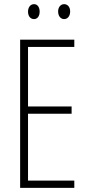

<svg xmlns="http://www.w3.org/2000/svg" viewBox="-20 -905 425 925"><path d="M115 -849C115 -828 126 -813 144 -813C160 -813 171 -827 171 -849C171 -871 160 -885 144 -885C126 -885 115 -869 115 -849ZM260 -850C260 -828 272 -813 289 -813C306 -813 318 -828 318 -850C318 -872 305 -885 289 -885C272 -885 260 -870 260 -850ZM338 0V-35H115V-357H325V-392H115V-679H338V-714H77V0Z"/></svg>

Font: Noto Sans Kannada ExtraCondensed ExtraLight
Style: Regular
Weight: 200
Width: 2
Designer: Jelle Bosma - Monotype Design Team
Foundry: Monotype Imaging Inc.
Version: Version 2.005